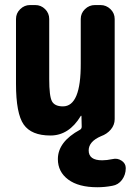

<svg xmlns="http://www.w3.org/2000/svg" viewBox="-20 -540 540 779"><path d="M436.5 105.5Q456.1 100.6 473.1 111.8Q490.2 123 490.2 141.6V142.6Q490.2 168.9 475.1 189.5Q460 210 435.5 213.9Q405.3 219.7 375 219.7Q298.8 219.7 256.8 188.5Q214.8 157.2 214.8 105.5Q214.8 35.2 304.7 -13.7Q311.5 -17.6 311.5 -26.4L310.5 -69.3Q310.5 -70.3 309.6 -70.3Q307.6 -70.3 307.6 -69.3Q259.8 9.8 184.6 9.8Q107.4 9.8 76.2 -34.7Q44.9 -79.1 44.9 -200.2V-462.9Q44.9 -486.3 62 -502.9Q79.1 -519.5 101.6 -519.5H123Q146.5 -519.5 163.1 -502.9Q179.7 -486.3 179.7 -462.9V-219.7Q179.7 -149.4 190.9 -128.9Q202.1 -108.4 235.4 -108.4Q308.6 -108.4 307.6 -283.2V-462.9Q307.6 -486.3 324.7 -502.9Q341.8 -519.5 365.2 -519.5H387.7Q411.1 -519.5 428.2 -502.9Q445.3 -486.3 445.3 -462.9V-56.6Q445.3 -33.2 429.7 -14.6Q414.1 3.9 389.6 12.7Q339.8 34.2 339.8 70.3Q339.8 110.4 394.5 110.4Q413.1 110.4 436.5 105.5Z"/></svg>

Font: Rounded Mgen+ 1m bold
Style: Bold
Weight: 700
Designer: [Source Han Sans]
Ryoko NISHIZUKA  (kana & ideographs); Paul D. Hunt (Latin, Greek & Cyrillic); Wenlong ZHANG  (bopomofo
Version: Version 1.059.20150602